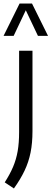

<svg xmlns="http://www.w3.org/2000/svg" viewBox="-44 -828 290 1080"><path d="M34.2 232.1 -17.4 197.8Q11.8 152.5 29.6 110.5Q47.4 68.5 55.5 21.7Q63.5 -25.1 63.5 -84.8V-542.6H138.7V-90.6Q138.7 -23.6 128 29.8Q117.3 83.2 94.3 131.7Q71.3 180.2 34.2 232.1ZM-23.9 -626.3 66.1 -808H136.1L226.1 -626.3H169.4L95.3 -782.4H106.9L32.8 -626.3Z"/></svg>

Font: Encode Sans Condensed Thin
Style: Regular
Weight: 100
Width: 3
Designer: Multiple Designers
Foundry: Impallari Type
Version: Version 3.002